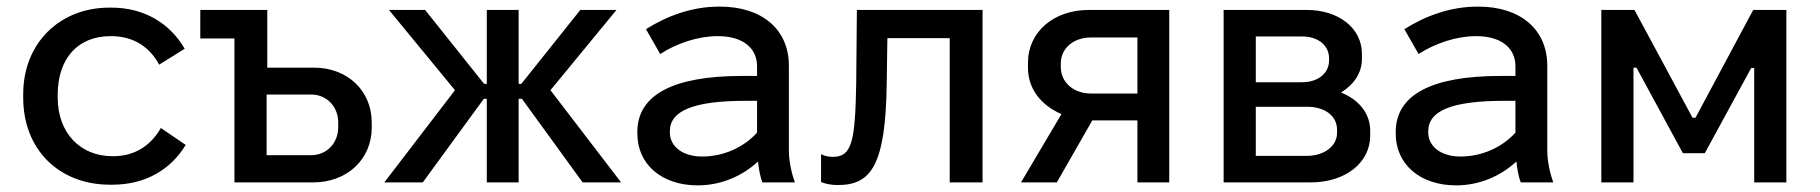

<svg xmlns="http://www.w3.org/2000/svg" viewBox="-20 -550 5489 579"><path d="M312 7H319C420 7 496 -40 540 -113L465 -164C438 -116 391 -79 322 -79H319C222 -79 154 -149 154 -256V-264C154 -374 215 -441 313 -441H315C382 -441 431 -409 460 -355L537 -403C494 -477 418 -527 316 -527H310C160 -527 50 -420 50 -266V-255C50 -100 157 7 312 7Z M687 0H925C1027 0 1101 -70 1101 -165V-181C1101 -276 1028 -346 927 -346H786V-520H584V-434H687ZM784 -82V-265H918C965 -265 1000 -229 1000 -180V-167C1000 -118 965 -82 918 -82Z M1448 0H1544V-252H1554L1737 0H1853L1640 -278L1839 -520H1730L1552 -297H1544V-520H1448V-297H1440L1262 -520H1153L1352 -278L1139 0H1255L1439 -252H1448Z M2084 9C2152 9 2216 -17 2266 -63C2268 -40 2273 -15 2279 0H2377C2367 -28 2359 -64 2359 -96V-352C2359 -461 2278 -530 2152 -530H2148C2068 -530 1993 -503 1928 -462L1971 -387C2021 -420 2087 -441 2143 -441H2145C2219 -441 2263 -406 2263 -350V-321H2218C2008 -321 1902 -263 1902 -152V-147C1902 -54 1976 9 2084 9ZM2097 -78C2039 -78 2000 -108 2000 -151V-154C2000 -216 2071 -246 2230 -246H2263V-150C2224 -107 2164 -78 2097 -78Z M2507 8C2606 8 2651 -50 2654 -299L2656 -435H2844V0H2943V-520H2564L2562 -299C2559 -119 2548 -77 2491 -77C2481 -77 2467 -79 2456 -85V-1C2471 5 2487 8 2507 8Z M3059 0H3167L3274 -187H3410V0H3506V-520H3263C3158 -520 3080 -454 3080 -361V-345C3080 -282 3120 -232 3181 -206ZM3270 -268C3218 -268 3179 -301 3179 -348V-359C3179 -405 3218 -437 3270 -437H3410V-268Z M3670 0H3933C4037 0 4112 -59 4112 -141V-156C4112 -207 4079 -249 4024 -271C4063 -295 4087 -330 4087 -372V-388C4087 -465 4017 -520 3921 -520H3670ZM3767 -302V-440H3907C3955 -440 3988 -413 3988 -374V-368C3988 -329 3955 -302 3906 -302ZM3767 -80V-228H3922C3976 -228 4012 -200 4012 -159V-149C4012 -110 3974 -80 3921 -80Z M4371 9C4439 9 4503 -17 4553 -63C4555 -40 4560 -15 4566 0H4664C4654 -28 4646 -64 4646 -96V-352C4646 -461 4565 -530 4439 -530H4435C4355 -530 4280 -503 4215 -462L4258 -387C4308 -420 4374 -441 4430 -441H4432C4506 -441 4550 -406 4550 -350V-321H4505C4295 -321 4189 -263 4189 -152V-147C4189 -54 4263 9 4371 9ZM4384 -78C4326 -78 4287 -108 4287 -151V-154C4287 -216 4358 -246 4517 -246H4550V-150C4511 -107 4451 -78 4384 -78Z M4809 0H4906V-346H4915L5055 -88H5121L5261 -345H5270V0H5367V-520H5267L5093 -195H5084L4909 -520H4809Z"/></svg>

Font: Fixel Display Medium
Style: Regular
Weight: 500
Designer: AlfaBravo + MacPaw
Foundry: Kyrylo Tkachov, Marchela Mozhyna, Serhii Makarenko, Maria Weinstein, Zakhar Kryvoshyya
Version: Version 1.211